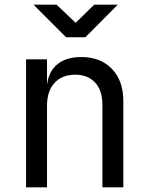

<svg xmlns="http://www.w3.org/2000/svg" viewBox="-20 -805 640 825"><path d="M92 0V-550H182V-445H183Q190 -500 228 -530Q266 -560 329 -560Q412 -560 461 -509Q510 -458 510 -370V0H420V-354Q420 -417 388.5 -450.5Q357 -484 303 -484Q247 -484 214.5 -449Q182 -414 182 -350V0ZM264 -645 124 -785H223L305 -707L385 -785H486L347 -645Z"/></svg>

Font: JetBrainsMonoNL NFM
Style: Regular
Weight: 400
Monospace: yes
Designer: Philipp Nurullin, Konstantin Bulenkov
Foundry: JetBrains
Version: Version 2.304; ttfautohint (v1.8.4.7-5d5b);Nerd Fonts 3.3.0